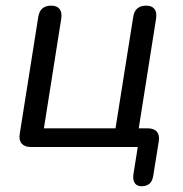

<svg xmlns="http://www.w3.org/2000/svg" viewBox="-20 -513 638 670"><path d="M474.2 136.9Q457.7 136.9 450.4 126Q443.1 115.1 445.5 95.6L460.7 0H87.8Q66.3 0 55.9 -11.7Q45.4 -23.4 48.8 -45.3L113.7 -454.9Q117.1 -474.8 128.5 -484.1Q139.9 -493.3 158.9 -493.3Q178.7 -493.3 187.9 -481.6Q197.1 -470 193.7 -447.6L133.2 -65.1H383.1L445 -454.9Q448.4 -474.8 459.8 -484.1Q471.2 -493.3 490.2 -493.3Q510 -493.3 519 -481.6Q528 -470 524.6 -447.6L461.1 -46L439.4 -65.1H496Q517.5 -65.1 527.5 -53.2Q537.5 -41.3 534.1 -20.3L514.5 102Q508.7 136.9 474.2 136.9Z"/></svg>

Font: Nunito ExtraLight
Style: Italic
Weight: 200
Italic angle: -9°
Designer: Vernon Adams
Foundry: Vernon Adams
Version: Version 3.602